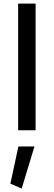

<svg xmlns="http://www.w3.org/2000/svg" viewBox="-20 -736 303 1085"><path d="M38.6 301.8 102.5 329.6 174.8 91.8H84ZM181.2 -715.8H82.5V0H181.2Z"/></svg>

Font: Estedad Medium
Style: Regular
Weight: 500
Designer: Amin Abedi
Version: Version 7.3